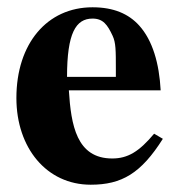

<svg xmlns="http://www.w3.org/2000/svg" viewBox="-20 -493 484 527"><path d="M298 -282H164C164 -402 188 -442 234 -442C263 -442 275 -425 289 -395C298 -376 298 -355 298 -303ZM403 -126C362 -77 331 -58 288 -58C190 -58 175 -150 169 -245H421C417 -319 399 -382 362 -423C333 -455 292 -473 234 -473C109 -473 25 -373 25 -224C25 -87 108 14 229 14C314 14 367 -17 427 -112Z"/></svg>

Font: XITS Math
Style: Bold
Weight: 700
Designer: MicroPress Inc., with final additions and corrections provided by Coen Hoffman, Elsevier (retired)
Version: Version 1.302